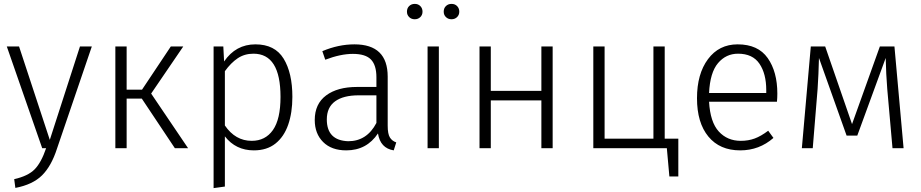

<svg xmlns="http://www.w3.org/2000/svg" viewBox="-20 -762 4733 987"><path d="M59 204 53 159Q124 143 158 108.5Q192 74 217 0H197L15 -523H78L236 -43L391 -523H452L273 2Q244 92 196 139.5Q148 187 59 204Z M947 0H879L709 -255H631V0H573V-523H631V-301H710L858 -523H922L757 -281Z M1078 205V-523H1128L1132 -446Q1192 -534 1293 -534Q1393 -534 1438 -460.5Q1483 -387 1483 -264Q1483 -183 1461.5 -121Q1440 -59 1396 -24Q1352 11 1285 11Q1192 11 1136 -61V197ZM1274 -38Q1344 -38 1383 -93.5Q1422 -149 1422 -264Q1422 -486 1283 -486Q1237 -486 1202 -462.5Q1167 -439 1136 -396V-117Q1190 -38 1274 -38Z M2004 11Q1935 0 1923 -76Q1865 11 1760 11Q1684 11 1641 -32Q1598 -75 1598 -145Q1598 -228 1656.5 -271.5Q1715 -315 1815 -315H1915V-365Q1915 -427 1887 -456Q1859 -485 1794 -485Q1731 -485 1652 -455L1637 -499Q1720 -534 1802 -534Q1973 -534 1973 -368V-116Q1973 -73 1984.5 -55Q1996 -37 2017 -30ZM1770 -36Q1866 -36 1915 -130V-272H1824Q1745 -272 1702.5 -241Q1660 -210 1660 -148Q1660 -40 1770 -36Z M2236 0H2178V-523H2236ZM2112 -663Q2095 -663 2083.5 -674Q2072 -685 2072 -702Q2072 -720 2083.5 -731Q2095 -742 2112 -742Q2130 -742 2141 -730.5Q2152 -719 2152 -702Q2152 -685 2140.5 -674Q2129 -663 2112 -663ZM2301 -663Q2284 -663 2272.5 -674Q2261 -685 2261 -702Q2261 -720 2272.5 -731Q2284 -742 2301 -742Q2319 -742 2330 -730.5Q2341 -719 2341 -702Q2341 -685 2329.5 -674Q2318 -663 2301 -663Z M2821 0H2763V-246H2503V0H2445V-523H2503V-295H2763V-523H2821Z M3467 145H3421L3408 0H3030V-523H3088V-49H3339V-523H3397V-49H3467Z M3785 11Q3680 11 3621.5 -60Q3563 -131 3563 -257Q3563 -382 3619.5 -458Q3676 -534 3772 -534Q3877 -534 3926.5 -463.5Q3976 -393 3976 -281Q3976 -259 3974 -239H3625Q3631 -134 3675 -86Q3719 -38 3788 -38Q3827 -38 3859.5 -50Q3892 -62 3929 -90L3956 -53Q3883 11 3785 11ZM3919 -284V-299Q3919 -383 3884 -434.5Q3849 -486 3774 -486Q3712 -486 3671 -437.5Q3630 -389 3625 -284Z M4625 0H4568L4541 -305Q4535 -379 4533 -464L4387 -65H4332L4190 -464Q4188 -379 4183 -305L4158 0H4102L4148 -523H4222L4360 -124L4503 -523H4578Z"/></svg>

Font: Trujillo Light
Style: Regular
Weight: 300
Designer: Fira Sans original fonts by bBox Type GmbH, Carrois Corporate GbR, & Edenspiekermann AG / Changes by Cristiano Sobral
Foundry: Fira Sans original fonts by bBox Type GmbH, Carrois Corporate GbR, & Edenspiekermann AG / Changes by Cristiano Sobral
Version: Version 4.301;July 28, 2020;FontCreator 13.0.0.2655 64-bit